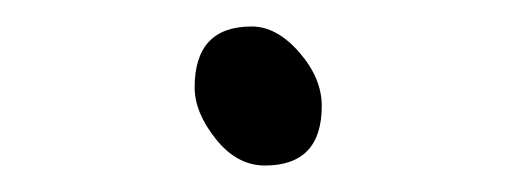

<svg xmlns="http://www.w3.org/2000/svg" viewBox="-20 -117 390 145"><path d="M180 8Q159 8 143 -12Q127 -32 127 -51Q127 -97 170 -97Q189 -97 206 -77.5Q223 -58 223 -37Q223 8 180 8Z"/></svg>

Font: LXGW WenKai Light
Style: Regular
Weight: 300
Designer: LXGW / Fontworks Inc.
Foundry: LXGW / Fontworks Inc.
Version: Version 1.501; October 10, 2024